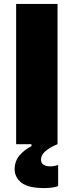

<svg xmlns="http://www.w3.org/2000/svg" viewBox="-20 -733 374 976"><path d="M62 0V-713H272.5V0ZM204 223Q123 223 88.8 195.5Q54.5 168 54.5 127.5Q54.5 85.5 80.2 56Q106 26.5 140 10V-25.5L234.5 -37L272 0Q234.5 15.5 211.5 35Q188.5 54.5 188.5 78Q188.5 112.5 236 112.5Q249.5 112.5 259.5 110Q269.5 107.5 275.5 106V213Q250 223 204 223Z"/></svg>

Font: Commissioner ExtraBold
Style: Regular
Weight: 800
Designer: Kostas Bartsokas
Foundry: Kostas Bartsokas
Version: Version 1.000; ttfautohint (v1.8.3)